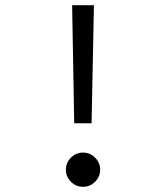

<svg xmlns="http://www.w3.org/2000/svg" viewBox="-20 -720 640 740"><path d="M266 -245 258 -700H342L333 -245ZM300 0Q273 0 253.5 -19.5Q234 -39 234 -66Q234 -93 253.5 -112.5Q273 -132 300 -132Q327 -132 346.5 -112.5Q366 -93 366 -66Q366 -39 346.5 -19.5Q327 0 300 0Z"/></svg>

Font: DM Mono Light
Style: Regular
Weight: 300
Designer: Colophon Foundry
Foundry: Colophon Foundry
Version: Version 1.000; ttfautohint (v1.8.2.53-6de2)